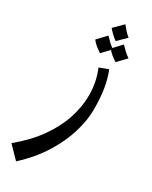

<svg xmlns="http://www.w3.org/2000/svg" viewBox="-336 -730 892 1125"><g transform="rotate(30 110.0 -168.0)"><path d="M-3 340 -80 261Q10 187 66 107.5Q122 28 148 -52Q174 -132 174 -207Q174 -253 165.5 -296Q157 -339 140 -378L200 -400Q220 -350 230 -291Q240 -232 240 -150Q240 -80 215.5 3.5Q191 87 137.5 173.5Q84 260 -3 340ZM150 -562Q133 -574 119 -587.5Q105 -601 91 -617L150 -676Q164 -659 176 -645Q188 -631 206 -617ZM106 -455Q88 -466 71 -480Q54 -494 42 -510L97 -569Q112 -553 127 -539Q142 -525 161 -512ZM211 -455Q193 -466 176 -480Q159 -494 147 -510L202 -569Q217 -553 232 -539Q247 -525 266 -512Z"/></g></svg>

Font: Marhey Light Light
Style: Regular
Weight: 300
Version: Version 1.000